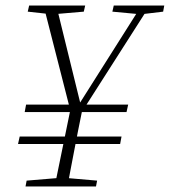

<svg xmlns="http://www.w3.org/2000/svg" viewBox="-20 -672 612 692"><path d="M45 -153 51 -180H418L413 -153ZM72 0 76 -21 196 -31H214L330 -21L326 0ZM69 -268 74 -295H442L436 -268ZM177 0 237 -293H280Q269 -239 261 -199Q253 -159 247 -126.5Q241 -94 235 -64Q229 -34 223 0ZM162 -621 80 -630 85 -652H287L282 -630L177 -621ZM242 -241 137 -652H183L271 -294L263 -292L266 -298L490 -652H520L258 -242ZM481 -621 385 -630 390 -652H572L568 -630L493 -621Z"/></svg>

Font: Source Serif 4 36pt Light
Style: Italic
Weight: 300
Italic angle: -12°
Designer: Frank Grießhammer
Foundry: Adobe Systems Incorporated
Version: Version 4.004;hotconv 1.0.116;makeotfexe 2.5.65601